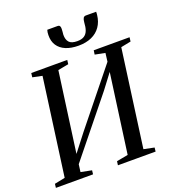

<svg xmlns="http://www.w3.org/2000/svg" viewBox="-173 -1097 1107 1226"><g transform="rotate(-20 380.5 -484.5)"><path d="M-5 0 -2 -26.5 69.5 -41 159.5 -701.5 94.5 -715 98 -743H342.5L339 -715L267 -701.5L187 -118.5L167.5 -126.5L283 -275.5L608 -679L575 -604L587 -701.5L518.5 -715L522.5 -743H766L762.5 -715L694.5 -701.5L604.5 -41L675.5 -26.5L672.5 0H416.5L420 -26.5L497.5 -41L576 -613.5L597.5 -613L495 -477.5L155 -56.5L189 -132L177 -41L250.5 -26.5L247.5 0ZM357.5 -967.5Q369.5 -967.5 373.5 -960.5Q377.5 -953.5 377 -941Q377 -931.5 375.8 -921Q374.5 -910.5 374 -902.5Q373.5 -869 389.5 -851.2Q405.5 -833.5 444.5 -833.5Q474.5 -833.5 491.8 -844.8Q509 -856 517 -877.8Q525 -899.5 526.5 -931.5Q528 -950 533.5 -959.5Q539 -969 551 -969H621Q621 -965 621 -960Q621 -955 620 -948Q615 -902.5 592.2 -870Q569.5 -837.5 531.5 -820.5Q493.5 -803.5 442.5 -803.5Q392.5 -803.5 356.5 -818.5Q320.5 -833.5 301.5 -862.5Q282.5 -891.5 283.5 -933Q283.5 -943.5 284.8 -951.5Q286 -959.5 288.5 -967.5Z"/></g></svg>

Font: Merriweather 96pt
Style: Italic
Weight: 400
Italic angle: -7.8°
Version: Version 2.101